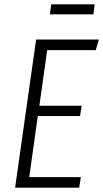

<svg xmlns="http://www.w3.org/2000/svg" viewBox="-20 -868 477 888"><path d="M412.1 -801.8H210.9L216.8 -848.1H418ZM437 -685.1 422.9 -636.2H198.2L162.1 -378.9H357.9L350.1 -331.1H154.8L115.2 -48.8H354L346.2 0H49.8L147 -685.1Z"/></svg>

Font: Fira Sans Compressed Light
Style: Italic
Weight: 300
Width: 3
Italic angle: -8°
Designer: Carrois Corporate & Edenspiekermann AG
Foundry: Carrois Corporate GbR & Edenspiekermann AG
Version: Version 4.203;PS 004.203;hotconv 1.0.88;makeotf.lib2.5.64775